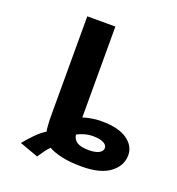

<svg xmlns="http://www.w3.org/2000/svg" viewBox="-140 -856 932 1009"><g transform="rotate(20 326.5 -351.0)"><path d="M179.7 40 75.7 2.4Q99.6 -26.9 126.2 -54.2Q152.8 -81.5 181.6 -99.6Q175.8 -133.3 175.8 -193.8V-742.2H333V-233.9Q354.5 -240.7 380.6 -245.4Q406.7 -250 435.1 -250Q530.3 -250 579.1 -215.8Q627.9 -181.6 627.9 -129.9Q627.9 -70.3 574.7 -30.3Q521.5 9.8 417.5 9.8Q349.6 9.8 303 -1.2Q256.3 -12.2 231 -27.3Q218.3 -15.1 204.6 4.2Q190.9 23.4 179.7 40ZM422.9 -84Q460 -84 479.7 -94.7Q499.5 -105.5 499.5 -122.6Q499.5 -140.6 478 -150.9Q456.5 -161.1 419.4 -161.1Q397 -161.1 375 -155Q353 -148.9 332.5 -138.2Q335 -113.3 355.7 -98.6Q376.5 -84 422.9 -84Z"/></g></svg>

Font: Lunasima
Style: Bold
Weight: 700
Designer: The DocRepair Project, Monotype Design Team
Foundry: Google
Version: Version 2.009